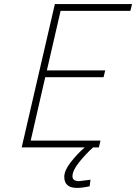

<svg xmlns="http://www.w3.org/2000/svg" viewBox="-20 -720 665 938"><path d="M334 141Q334 165 366 165L422 158L418 190Q382 198 356 198Q294 198 294 144Q294 113 325.5 72.5Q357 32 394 0H86L248 -700H625L617 -667H276L209 -376H494L486 -343H201L130 -33H471L463 0H435Q400 31 367 72Q334 113 334 141Z"/></svg>

Font: TitilliumWebThinItalic
Style: Thin Italic
Weight: 200
Italic angle: -13°
Version: Version 1.001;PS 57.000;hotconv 1.0.70;makeotf.lib2.5.55311